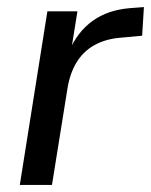

<svg xmlns="http://www.w3.org/2000/svg" viewBox="-20 -523 427 543"><path d="M36 0 114 -491H199L181 -379H176Q199 -433 242 -464Q285 -495 348 -500L387 -503L382 -422L317 -416Q276 -412 245.5 -394.5Q215 -377 196.5 -346.5Q178 -316 171 -274L127 0Z"/></svg>

Font: Nunito Sans 10pt SemiCondensed Medium
Style: Italic
Weight: 500
Width: 4
Italic angle: -9°
Designer: Vernon Adams
Foundry: Vernon Adams
Version: Version 3.101;gftools[0.9.27]